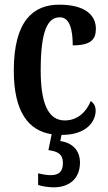

<svg xmlns="http://www.w3.org/2000/svg" viewBox="-20 -567 460 821"><path d="M210 234C276 234 322 197 322 128C322 74 287 43 238 36L243 10C352 10 389 -49 389 -94C389 -114 381 -126 368 -135C350 -90 313 -52 257 -52C185 -52 154 -127 154 -266C154 -442 186 -493 236 -493C279 -493 291 -438 291 -373C369 -373 390 -399 390 -444C390 -505 340 -547 233 -547C124 -547 39 -480 39 -265C39 -87 103 -8 201 7L187 75C224 80 249 90 249 130C249 170 229 182 196 182C182 182 163 179 143 174V224C163 231 194 234 210 234Z"/></svg>

Font: Noto Serif Hebrew ExtraCondensed SemiBold
Style: Regular
Weight: 600
Width: 2
Designer: Monotype Design Team
Foundry: Monotype Imaging Inc.
Version: Version 2.004